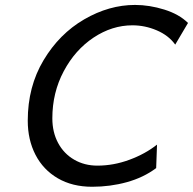

<svg xmlns="http://www.w3.org/2000/svg" viewBox="-20 -730 767 763"><path d="M346.2 12.2Q267.6 12.2 209.7 -21.5Q151.9 -55.2 121.1 -114.7Q90.3 -174.3 90.3 -250.5Q90.3 -385.7 153.1 -490.7Q215.8 -595.7 314.7 -653.1Q413.6 -710.4 516.6 -710.4Q573.7 -710.4 633.1 -691.9Q692.4 -673.3 727.1 -638.7L676.3 -552.7Q649.9 -589.4 603 -609.4Q556.2 -629.4 506.3 -629.4Q425.3 -629.4 351.8 -580.6Q278.3 -531.7 233.2 -446.8Q188 -361.8 188 -259.8Q188 -204.6 210.9 -161.9Q233.9 -119.1 274.7 -95.5Q315.4 -71.8 367.2 -71.8Q431.2 -71.8 494.1 -95Q557.1 -118.2 604 -155.3L600.6 -62Q550.3 -24.4 484.1 -6.1Q418 12.2 346.2 12.2Z"/></svg>

Font: Lesson One
Style: Italic
Weight: 400
Italic angle: -14°
Designer: But Ko, Victor Gaultney, Annie Olsen, Julie Remington, Don Collingsworth, Eric Hays, Becca Hirsbrunner
Version: Version 1.100